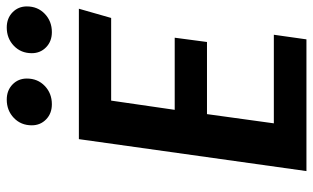

<svg xmlns="http://www.w3.org/2000/svg" viewBox="-204 -746 950 583"><g transform="rotate(-90 271.5 -455.0)"><path d="M508 -593H257L229 -400H448L435 -302H216L188 -99H457L443 0H43L140 -691H536ZM182 -834Q182 -867 204.5 -888.5Q227 -910 260 -910Q288 -910 306 -892.5Q324 -875 324 -849Q324 -816 301.5 -794.5Q279 -773 246 -773Q218 -773 200 -790.5Q182 -808 182 -834ZM401 -834Q401 -867 423.5 -888.5Q446 -910 479 -910Q507 -910 525 -892.5Q543 -875 543 -849Q543 -816 520.5 -794.5Q498 -773 465 -773Q437 -773 419 -790.5Q401 -808 401 -834Z"/></g></svg>

Font: FiraGO Medium
Style: Italic
Weight: 500
Italic angle: -8°
Designer: bBox Type GmbH
Foundry: bBox Type GmbH
Version: Version 1.001